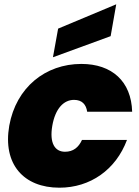

<svg xmlns="http://www.w3.org/2000/svg" viewBox="-20 -865 647 892"><path d="M23 -281C-8 -102 90 7 256 7C399 7 518 -76 570 -215H361C345 -180 320 -160 282 -160C235 -160 209 -200 223 -281C237 -361 276 -401 324 -401C361 -401 380 -380 385 -346H594C590 -487 500 -568 358 -568C191 -568 55 -459 23 -281ZM250 -732 226 -599 494 -697 520 -845Z"/></svg>

Font: SVN-Poppins ExtraBold
Style: Italic
Weight: 800
Italic angle: -10°
Designer: Ninad Kale (Devanagari), Jonny Pinhorn (Latin)
Foundry: Indian Type Foundry
Version: Version 3.002 2017